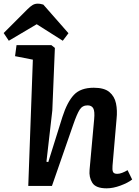

<svg xmlns="http://www.w3.org/2000/svg" viewBox="-59 -1013 755 1046"><path d="M661 -35Q638 -17 597.5 -2Q557 13 522 13Q463 13 444 -17Q425 -47 429 -88L454 -364Q458 -407 449 -423Q440 -439 418 -439Q390 -439 375 -415.5Q360 -392 340 -334L224 0H95L120 -688L23 -707L31 -767H221L240 -752L226 -411L194 -132L204 -130L281 -376Q307 -457 343.5 -496Q380 -535 452 -535Q509 -535 537 -511.5Q565 -488 573 -449.5Q581 -411 576 -365L554 -110Q552 -88 556.5 -77Q561 -66 580 -66Q592 -66 606.5 -71.5Q621 -77 636 -86ZM314 -832 283 -791 141 -881 -11 -791 -39 -833 91 -963Q106 -978 118.5 -985.5Q131 -993 146 -993Q155 -993 162.5 -991.5Q170 -990 177 -988Z"/></svg>

Font: Literata 7pt SemiBold
Style: Italic
Weight: 600
Italic angle: -2°
Designer: Latin by Veronika Burian and Jose Scaglione. Greek by Irene Vlachou. Cyrillic by Vera Evstafieva
Foundry: TypeTogether
Version: Version 3.002